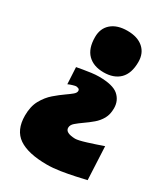

<svg xmlns="http://www.w3.org/2000/svg" viewBox="-189 -643 823 940"><g transform="rotate(30 222.5 -173.5)"><path d="M247 -321Q190 -321 157.5 -353.2Q125 -385.5 125 -450Q125 -499.5 157.8 -527.8Q190.5 -556 248 -556Q305 -556 337.5 -527.8Q370 -499.5 370 -450Q370 -385.5 337.5 -353.2Q305 -321 247 -321ZM233 209Q126.5 209 73.2 172.8Q20 136.5 20 54Q20 2 39.8 -33.5Q59.5 -69 87.5 -93Q115.5 -117 140 -134Q159.5 -147.5 172.8 -158.5Q186 -169.5 186 -180Q186 -189 179 -191.8Q172 -194.5 166 -195Q161.5 -195 148.2 -191.2Q135 -187.5 123 -182L118 -276Q131 -278.5 152.5 -282.2Q174 -286 197.2 -289Q220.5 -292 239 -292Q318 -292 349 -264.8Q380 -237.5 380 -194Q380 -159.5 366.5 -135.2Q353 -111 331.5 -92.8Q310 -74.5 286 -58Q264.5 -43 248.8 -29.5Q233 -16 233 0Q233 28.5 289 30Q305.5 30 348.2 16.8Q391 3.5 435 -12L444 175Q420.5 180.5 383.8 188.5Q347 196.5 306.8 202.8Q266.5 209 233 209Z"/></g></svg>

Font: Commissioner Flair Black
Style: Regular
Weight: 900
Designer: Kostas Bartsokas
Foundry: Kostas Bartsokas
Version: Version 1.000; ttfautohint (v1.8.3)